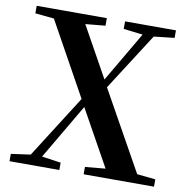

<svg xmlns="http://www.w3.org/2000/svg" viewBox="-82 -823 890 903"><g transform="rotate(10 363.0 -371.0)"><path d="M624 -44 413 -422 588 -695 686 -706V-742H443V-706L535 -695L395 -456L261 -697L356 -706V-742H21V-706L111 -697L305 -347L115 -48L22 -35V0H260V-35L169 -48L324 -312L473 -44L376 -35V0H712V-35Z"/></g></svg>

Font: Noto Serif CJK JP
Style: Bold
Weight: 700
Designer: Ryoko NISHIZUKA 西塚涼子 (kana & ideographs); Frank Grießhammer (Latin, Greek & Cyrillic); Wenlong ZHANG 张文龙 (bopomofo); San
Foundry: Adobe Systems Incorporated
Version: Version 1.000;PS 1;hotconv 16.6.53;makeotf.lib2.5.65590